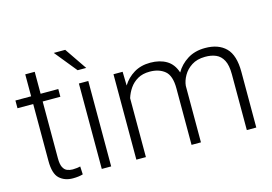

<svg xmlns="http://www.w3.org/2000/svg" viewBox="-98 -941 1627 1147"><g transform="rotate(-15 716.0 -367.5)"><path d="M276.9 -528.3V-480.5H167.5V-128.9Q167.5 -92.3 177 -73.5Q186.5 -54.7 202.4 -48.3Q218.3 -42 236.3 -42Q249.5 -42 261.7 -43.7Q273.9 -45.4 283.7 -47.4L286.1 2Q260.7 9.8 223.6 9.8Q173.3 9.8 141.1 -19.8Q108.9 -49.3 108.9 -128.9V-480.5H11.7V-528.3H108.9V-664.1H167.5V-528.3Z M462.4 -528.3V0H404.3V-528.3ZM377.4 -743.7 470.7 -606.9H417.5L306.6 -743.7Z M830.6 -487.3Q786.6 -487.3 756.1 -469.7Q725.6 -452.1 706.3 -424.1Q687 -396 677.2 -364.3V0H618.2V-528.3H674.8L676.8 -442.9Q703.1 -485.8 746.3 -512Q789.6 -538.1 847.7 -538.1Q905.8 -538.1 947 -513.9Q988.3 -489.7 1005.9 -435.5Q1031.2 -480 1077.1 -509Q1123 -538.1 1186.5 -538.1Q1269 -538.1 1314.5 -492.7Q1359.9 -447.3 1359.9 -344.7V0H1301.3V-345.2Q1301.3 -400.9 1284.9 -431.9Q1268.6 -462.9 1239.7 -475.3Q1210.9 -487.8 1172.4 -487.3Q1123 -486.8 1089.8 -465.3Q1056.6 -443.8 1038.6 -412.1Q1020.5 -380.4 1017.6 -349.6V0H959.5V-349.6Q959.5 -428.2 923.6 -457.8Q887.7 -487.3 830.6 -487.3Z"/></g></svg>

Font: Vazirmatn RD ExtraLight
Style: Regular
Weight: 200
Designer: Saber Rastikerdar
Foundry: Saber Rastikerdar
Version: Version 32.102